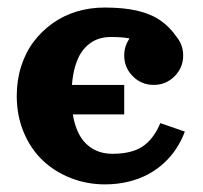

<svg xmlns="http://www.w3.org/2000/svg" viewBox="-20 -479 537 509"><path d="M465.6 -332Q465.6 -299.6 442.7 -276.7Q419.9 -253.9 387.5 -253.9Q355 -253.9 332.2 -276.7Q309.3 -299.6 309.3 -332Q309.3 -356.7 323.5 -377Q305.9 -380.9 273.9 -380.9Q258.3 -380.9 244.5 -377Q230.7 -373 217.9 -363.6Q205.1 -354.2 195.6 -340Q186 -325.7 179.4 -303.7Q172.9 -281.7 170.7 -253.9H309.3V-175.8H173.1Q176.8 -152.6 184.4 -134.4Q192.1 -116.2 202.1 -104.5Q212.2 -92.8 224.9 -85.2Q237.5 -77.6 250.6 -74.5Q263.7 -71.3 278.3 -71.3Q329.8 -71.3 358.8 -91.2Q387.7 -111.1 405 -152.6L470 -130.1Q461.2 -106.4 447.6 -85.6Q434.1 -64.7 415 -47.1Q396 -29.5 372.7 -17Q349.4 -4.4 320.1 2.7Q290.8 9.8 258.3 9.8Q210.2 9.8 167.4 -7.1Q124.5 -23.9 92.9 -54.1Q61.3 -84.2 42.8 -128.4Q24.4 -172.6 24.4 -224.6Q24.4 -266.4 36.1 -303.2Q47.9 -340.1 69.2 -368.4Q90.6 -396.7 119.4 -417.2Q148.2 -437.7 183.3 -448.4Q218.5 -459 257.1 -459Q307.6 -459 343.5 -450.7Q379.4 -442.4 404.5 -425.3Q429.7 -408.2 449.2 -379.9Q465.6 -358.9 465.6 -332Z"/></svg>

Font: Orelega One
Style: Regular
Weight: 400
Version: Version 1.1 ; ttfautohint (v1.8.3)